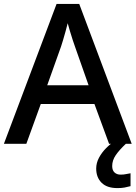

<svg xmlns="http://www.w3.org/2000/svg" viewBox="-20 -737 696 984"><path d="M539 0 464 -204H189L115 0H0L270 -717H386L655 0ZM364 -499Q360 -510 352.5 -532.5Q345 -555 338 -579Q331 -603 327 -618Q322 -598 315.5 -574.5Q309 -551 303 -531Q297 -511 293 -499L222 -300H434ZM555 114Q555 136 567 147Q579 158 598 158Q615 158 627.5 155Q640 152 649 151V217Q634 221 619 224Q604 227 582 227Q528 227 500.5 199.5Q473 172 473 127Q473 98 487.5 71Q502 44 524.5 21.5Q547 -1 571 -16L625 0Q591 32 573 58.5Q555 85 555 114Z"/></svg>

Font: Noto Sans NKo Unjoined Medium
Style: Regular
Weight: 500
Designer: Monotype Design Team
Foundry: Monotype Imaging Inc.
Version: Version 2.004